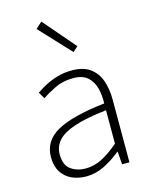

<svg xmlns="http://www.w3.org/2000/svg" viewBox="-124 -911 791 1005"><g transform="rotate(-15 271.0 -409.0)"><path d="M218 13Q176 13 141 -2.5Q106 -18 85 -50.5Q64 -83 64 -132Q64 -220 146.5 -266Q229 -312 406 -332Q408 -374 398.5 -412.5Q389 -451 362 -476.5Q335 -502 282 -502Q227 -502 183 -480.5Q139 -459 111 -439L90 -475Q109 -488 138 -504Q167 -520 205 -531.5Q243 -543 286 -543Q349 -543 386 -515.5Q423 -488 438.5 -442Q454 -396 454 -340V0H414L409 -69H406Q366 -36 318 -11.5Q270 13 218 13ZM225 -28Q271 -28 314 -50Q357 -72 406 -114V-295Q297 -283 232.5 -261.5Q168 -240 140 -208.5Q112 -177 112 -134Q112 -76 145.5 -52Q179 -28 225 -28ZM321 -633 165 -800 199 -831 348 -658Z"/></g></svg>

Font: Noto Sans KR ExtraLight
Style: Regular
Weight: 250
Designer: Ryoko NISHIZUKA  (kana, bopomofo & ideographs); Paul D. Hunt (Latin, Greek & Cyrillic); Sandoll Communications , Soo-you
Foundry: Adobe
Version: Version 2.004-H2;hotconv 1.0.118;makeotfexe 2.5.65603